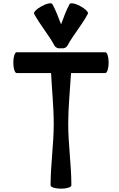

<svg xmlns="http://www.w3.org/2000/svg" viewBox="-20 -1114 713 1154"><path d="M385 -839C421 -906 473 -964 508 -1031C514 -1040 493 -1061 463 -1077C432 -1094 403 -1099 398 -1089C377 -1051 363 -1009 347 -968C331 -1009 316 -1051 295 -1089C290 -1099 261 -1094 231 -1077C200 -1061 180 -1040 185 -1031C221 -964 272 -906 308 -839C315 -827 330 -821 347 -824C363 -821 378 -827 385 -839ZM80 -675H287C292 -573 303 -471 303 -369C303 -246 284 -123 284 0C284 11 312 20 347 20C381 20 409 11 409 0C409 -123 390 -246 390 -369C390 -471 401 -573 407 -675H613C624 -675 633 -703 633 -738C633 -772 624 -800 613 -800H80C69 -800 60 -772 60 -738C60 -703 69 -675 80 -675Z"/></svg>

Font: Nupuram
Style: Bold
Weight: 700
Designer: Santhosh Thottingal (santhosh.thottingal@gmail.com)
Foundry: SMC
Version: Version 1.000